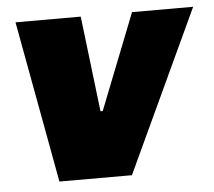

<svg xmlns="http://www.w3.org/2000/svg" viewBox="-43 -557 674 604"><g transform="rotate(-5 294.0 -255.5)"><path d="M121 0 27 -511H233L269 -209H276L395 -511H588L350 0Z"/></g></svg>

Font: Chivo Medium Black
Style: Italic
Weight: 900
Italic angle: -8.05°
Version: Version 2.002